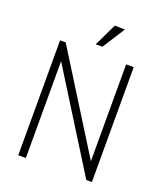

<svg xmlns="http://www.w3.org/2000/svg" viewBox="-146 -900 848 997"><g transform="rotate(20 277.5 -402.0)"><path d="M255 -679 315 -804 371 -803 292 -679ZM450 0 116 -535V0H74V-635H105L439 -100V-635H481V0Z"/></g></svg>

Font: Gemunu Libre ExtraLight
Style: Regular
Weight: 200
Designer: Puspanada Ekanayake, Sola Matas, Pathum Egodawatta, Kosala Senevirathne
Foundry: mooniak
Version: Version 1.100